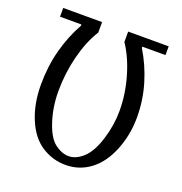

<svg xmlns="http://www.w3.org/2000/svg" viewBox="-135 -875 936 989"><g transform="rotate(20 333.0 -380.0)"><path d="M44 -710H161V-703Q118 -626 94.5 -537Q71 -448 71 -347Q71 -244 105.5 -161.5Q140 -79 200 -40.5Q260 -2 331 -2Q406 -2 465.5 -46.5Q525 -91 559.5 -176.5Q594 -262 594 -358Q594 -452 567.5 -540Q541 -628 495 -703V-710H622V-758H400V-701Q444 -636 471 -543.5Q498 -451 498 -358Q498 -281 473.5 -201.5Q449 -122 410 -86Q371 -50 331 -50Q293 -50 255 -78.5Q217 -107 192 -184Q167 -261 167 -347Q167 -446 191 -540Q215 -634 257 -701V-758H44Z"/></g></svg>

Font: LXGW Marker Gothic
Style: Regular
Weight: 400
Version: Version 1.001